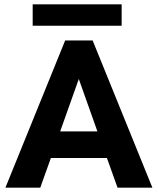

<svg xmlns="http://www.w3.org/2000/svg" viewBox="-20 -867 729 887"><path d="M5 0 281 -680H408L684 0H523L474 -137H215L166 0ZM258 -260H430L344 -502ZM131 -748V-847H542V-748Z"/></svg>

Font: Teachers
Style: Regular
Weight: 400
Designer: Alfredo Marco Pradil, Chank Diesel
Version: Version 1.001